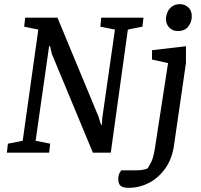

<svg xmlns="http://www.w3.org/2000/svg" viewBox="-20 -733 965 922"><path d="M13 0 18 -43 89 -57 164 -591 96 -605 101 -648H256L453 -173L465 -134H469L471 -165L532 -591L462 -605L466 -648H669L664 -605L594 -591L512 0H426L229 -474L220 -512H216L151 -57L221 -43L216 0ZM597 169Q571 169 559.5 159.5Q548 150 548 127Q548 109 554 98Q560 87 562 85H634Q655 85 670.5 81.5Q686 78 690 74Q694 68 705 47.5Q716 27 723 -15L787 -430L710 -447V-492L873 -511V-431L816 -38Q807 28 775 74Q743 120 696.5 144.5Q650 169 597 169ZM834 -584Q809 -584 793 -600.5Q777 -617 777 -641Q777 -658 784.5 -675Q792 -692 807 -702.5Q822 -713 844 -713Q868 -713 884.5 -697.5Q901 -682 901 -654Q901 -628 884.5 -606Q868 -584 834 -584Z"/></svg>

Font: Faustina Light Medium
Style: Italic
Weight: 500
Italic angle: -8°
Version: Version 1.200